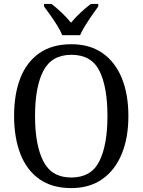

<svg xmlns="http://www.w3.org/2000/svg" viewBox="-20 -951 729 981"><path d="M344 10Q246 10 181 -36Q116 -82 84 -165Q52 -248 52 -359Q52 -470 84 -552Q116 -634 181 -679.5Q246 -725 345 -725Q439 -725 504 -679.5Q569 -634 602.5 -551.5Q636 -469 636 -358Q636 -247 602 -164.5Q568 -82 503 -36Q438 10 344 10ZM344 -44Q446 -44 487.5 -127Q529 -210 529 -358Q529 -507 488 -589Q447 -671 345 -671Q244 -671 201.5 -589Q159 -507 159 -358Q159 -210 201.5 -127Q244 -44 344 -44ZM298 -771Q289 -794 272.5 -820.5Q256 -847 237.5 -873Q219 -899 205 -918V-931H243Q269 -911 295.5 -886Q322 -861 343 -835Q364 -861 391 -886Q418 -911 444 -931H482V-918Q468 -899 450 -873Q432 -847 415.5 -820.5Q399 -794 389 -771Z"/></svg>

Font: Noto Serif SemiCondensed
Style: Regular
Weight: 400
Width: 4
Designer: Monotype Design Team
Foundry: Monotype Imaging Inc.
Version: Version 2.013